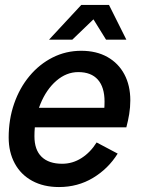

<svg xmlns="http://www.w3.org/2000/svg" viewBox="-20 -745 593 775"><path d="M218 10Q156 10 110 -15Q64 -40 39.5 -85.5Q15 -131 15 -190Q15 -263 37 -326.5Q59 -390 99 -438Q139 -486 192.5 -513Q246 -540 308 -540Q369 -540 413.5 -515Q458 -490 482 -445Q506 -400 506 -340Q506 -312 501.5 -284.5Q497 -257 490 -231H98L115 -310H433L395 -266Q399 -283 400.5 -300Q402 -317 402 -335Q402 -393 375 -423.5Q348 -454 296 -454Q248 -454 207.5 -419Q167 -384 143 -325Q119 -266 119 -195Q119 -140 148 -112Q177 -84 231 -84Q273 -84 309 -107Q345 -130 370 -170L455 -125Q417 -64 355.5 -27Q294 10 218 10ZM178 -585 308 -725H383L376 -685L272 -585ZM408 -585 346 -685 345 -725H420L490 -585Z"/></svg>

Font: Radio Canada Big
Style: Italic
Weight: 400
Italic angle: -12°
Designer: Étienne Aubert Bonn
Foundry: Coppers and Brasses
Version: Version 1.001